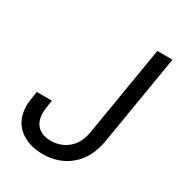

<svg xmlns="http://www.w3.org/2000/svg" viewBox="-175 -842 894 965"><g transform="rotate(30 272.0 -359.5)"><path d="M215.3 9.8Q131.3 9.8 77.9 -34.9Q24.4 -79.6 24.4 -163.6Q24.4 -173.8 26.4 -189.7Q28.3 -205.6 34.7 -246.1H122.6Q116.2 -207.5 114.7 -194.1Q113.3 -180.7 113.3 -172.4Q113.3 -121.6 140.9 -95Q168.5 -68.4 217.8 -68.4Q274.9 -68.4 316.9 -103.8Q358.9 -139.2 370.1 -207L456.5 -727.5H544.4L458 -207Q440.9 -102.5 375.5 -46.4Q310.1 9.8 215.3 9.8Z"/></g></svg>

Font: Inter Display
Style: Italic
Weight: 400
Italic angle: -9.39999°
Designer: Rasmus Andersson
Foundry: rsms
Version: Version 4.000;git-a52131595